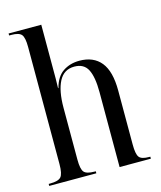

<svg xmlns="http://www.w3.org/2000/svg" viewBox="-114 -842 774 925"><g transform="rotate(-15 273.5 -380.0)"><path d="M16 0V-10H23Q64 -10 77.5 -25Q91 -40 91 -89V-673Q91 -720 78.5 -735Q66 -750 28 -750H17V-760H180V-529Q180 -510 180 -492Q180 -474 179 -444H181Q195 -498 230 -521.5Q265 -545 312 -545Q382 -545 419 -499.5Q456 -454 456 -358V-88Q456 -41 467.5 -25.5Q479 -10 517 -10H523V0H367V-374Q367 -449 348 -486.5Q329 -524 281 -524Q229 -524 204.5 -477Q180 -430 180 -346V-87Q180 -40 192.5 -25Q205 -10 246 -10H251V0Z"/></g></svg>

Font: Noto Serif Display Condensed
Style: Regular
Weight: 400
Width: 3
Designer: Monotype Design Team
Foundry: Monotype Imaging Inc.
Version: Version 2.009